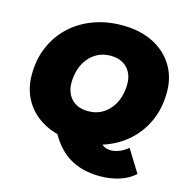

<svg xmlns="http://www.w3.org/2000/svg" viewBox="-126 -835 1099 1131"><g transform="rotate(15 424.0 -269.5)"><path d="M396 16Q287 16 207.5 -24Q128 -64 84.5 -134.5Q41 -205 41 -297Q41 -390 73.5 -466.5Q106 -543 165 -599Q224 -655 305 -685.5Q386 -716 482 -716Q591 -716 670.5 -676Q750 -636 793.5 -565.5Q837 -495 837 -403Q837 -310 804.5 -233.5Q772 -157 713 -101Q654 -45 573 -14.5Q492 16 396 16ZM583 177Q469 177 390 126.5Q311 76 261 -30L516 -80Q530 -25 550.5 -6Q571 13 605 13Q631 13 658.5 1.5Q686 -10 709 -30L794 107Q756 142 701 159.5Q646 177 583 177ZM416 -175Q460 -175 493.5 -192Q527 -209 551 -239Q575 -269 587 -307.5Q599 -346 599 -389Q599 -430 582.5 -460.5Q566 -491 535.5 -508Q505 -525 462 -525Q419 -525 385 -508Q351 -491 327 -461Q303 -431 291 -392.5Q279 -354 279 -311Q279 -271 295.5 -240Q312 -209 342.5 -192Q373 -175 416 -175Z"/></g></svg>

Font: Montserrat Thin Black
Style: Italic
Weight: 900
Italic angle: -11.3°
Version: Version 9.000